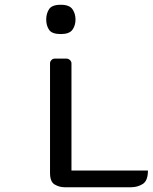

<svg xmlns="http://www.w3.org/2000/svg" viewBox="-20 -786 641 806"><path d="M280 -70H601Q601 -27 579 -13.5Q557 0 531 0H251Q229 0 209.5 -11.5Q190 -23 190 -60V-520Q190 -528 196 -534Q202 -540 210 -540H259Q267 -540 273.5 -534Q280 -528 280 -520ZM174 -704Q174 -729 186 -747.5Q198 -766 235 -766Q271 -766 284 -747.5Q297 -729 297 -704Q297 -679 284 -661Q271 -643 235 -643Q198 -643 186 -661Q174 -679 174 -704Z"/></svg>

Font: Warnes
Style: Regular
Weight: 400
Designer: Eduardo Rodriguez Tunni
Foundry: Eduardo Rodriguez Tunni
Version: Version 1.002; ttfautohint (v1.8.4.7-5d5b);gftools[0.9.23]